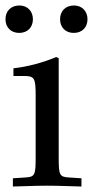

<svg xmlns="http://www.w3.org/2000/svg" viewBox="-26 -677 339 700"><path d="M188 -465 179 -469C128 -448 76 -434 23 -428V-400H60C100 -400 104 -393 104 -327V-102C104 -39 101 -32 67 -30L21 -27V3C121 0 121 0 146 0C171 0 171 0 271 3V-27L225 -30C191 -32 188 -39 188 -102ZM45 -657C14 -657 -6 -637 -6 -607C-6 -577 14 -557 44 -557C74 -557 94 -577 94 -607C94 -636 74 -657 45 -657ZM244 -657C213 -657 193 -637 193 -607C193 -577 213 -557 243 -557C273 -557 293 -577 293 -607C293 -636 273 -657 244 -657Z"/></svg>

Font: Asana Math
Style: Regular
Weight: 400
Version: Version 000.958